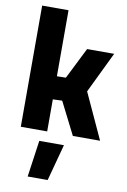

<svg xmlns="http://www.w3.org/2000/svg" viewBox="-104 -764 726 1097"><g transform="rotate(10 259.0 -215.0)"><path d="M137 273 167 61H310L253 273ZM49 0V-703H202V-320L254 -321L345 -503H502L387 -265L509 0H351L256 -188L202 -186V0Z"/></g></svg>

Font: Cairo ExtraBold
Style: Regular
Weight: 800
Designer: Mohamed Gaber, Accademia di Belle Arti di Urbino
Foundry: Kief Type Foundry, Accademia di Belle Arti di Urbino
Version: Version 3.117